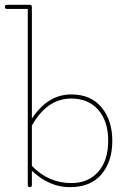

<svg xmlns="http://www.w3.org/2000/svg" viewBox="-42 -770 534 795"><path d="M90 -63V-4Q90 5 81.5 5Q73 5 73 -4V-733H-13Q-22 -733 -22 -741.5Q-22 -750 -13 -750H82Q90 -750 90 -741V-279Q156 -379 253 -379Q334 -379 378.5 -325.5Q423 -272 423 -186.5Q423 -101 378 -48Q333 5 247.5 5Q162 5 90 -63ZM253 -12Q324 -12 365 -59Q406 -106 406 -187Q406 -268 365 -315Q324 -362 253 -362Q153 -362 90 -250V-83Q159 -12 253 -12Z"/></svg>

Font: Flamenco Light
Style: Regular
Weight: 300
Designer: Luciano Vergara
Foundry: Luciano Vergara
Version: Version 1.003